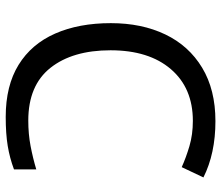

<svg xmlns="http://www.w3.org/2000/svg" viewBox="-71 -693 774 672"><g transform="rotate(90 316.0 -357.0)"><path d="M403 -645Q288 -645 222 -568Q156 -491 156 -357Q156 -224 217.5 -146.5Q279 -69 402 -69Q449 -69 491 -77Q533 -85 573 -97V-19Q533 -4 490.5 3Q448 10 389 10Q280 10 207 -35Q134 -80 97.5 -163Q61 -246 61 -358Q61 -466 100.5 -548.5Q140 -631 217 -677.5Q294 -724 404 -724Q517 -724 601 -682L565 -606Q532 -621 491.5 -633Q451 -645 403 -645Z"/></g></svg>

Font: Noto Sans Nag Mundari
Style: Regular
Weight: 400
Designer: Muthu Nedumaran
Version: Version 1.000; ttfautohint (v1.8.4.7-5d5b)